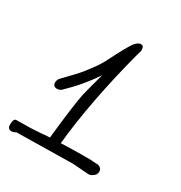

<svg xmlns="http://www.w3.org/2000/svg" viewBox="-179 -601 666 706"><g transform="rotate(30 154.0 -248.0)"><path d="M-50 -8Q-50 -35 -38 -35Q29 -35 57 -38Q66 -38 80 -40L101 -41Q116 -183 127 -238Q137 -278 153 -336Q110 -271 51 -215Q42 -209 34 -209Q16 -209 16 -227Q16 -235 22 -244Q70 -293 88 -315Q94 -323 111.5 -346Q129 -369 143 -397Q178 -467 194 -489Q208 -506 219 -506Q232 -506 232 -490V-485L231 -480L228 -470H229L227 -467Q164 -228 146 -43Q204 -45 229 -45H271L285 -44L304 -43Q321 -38 321 -23Q321 -7 303 2Q297 5 291 5L222 0L-15 4Q-26 10 -32 10Q-50 10 -50 -8Z"/></g></svg>

Font: Bad Script
Style: Regular
Weight: 400
Italic angle: -10°
Designer: Roman Shchyukin (Gaslight Type Foundry), Cyreal (Charset Expansion)
Foundry: Gaslight
Version: Version 2.000